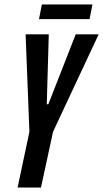

<svg xmlns="http://www.w3.org/2000/svg" viewBox="-20 -842 463 862"><path d="M59 0 112 -250 95 -688H199L190 -374H197L320 -688H423L218 -250L164 0ZM155 -756 168 -822H395L382 -756Z"/></svg>

Font: Saira Ultra Condensed
Style: Bold Italic
Weight: 700
Width: 1
Italic angle: -12°
Designer: Hector Gatti with collaboration of the Omnibus-Type team
Foundry: Omnibus-Type
Version: Version 1.001; ttfautohint (v1.8)